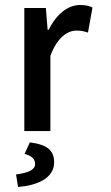

<svg xmlns="http://www.w3.org/2000/svg" viewBox="-20 -523 443 766"><path d="M77 0H181V-300C208 -374 250 -401 285 -401C304 -401 316 -398 331 -393L349 -493C335 -500 321 -503 299 -503C252 -503 206 -468 174 -404H170L163 -491H77ZM99 45 78 91C104 98 120 109 120 132C120 156 89 167 44 173L52 223C128 217 196 188 196 125C196 78 170 54 99 45Z"/></svg>

Font: Falling Sky
Style: Condensed
Weight: 400
Designer: Paul D. Hunt
Foundry: Adobe Systems Incorporated
Version: Version 1.02